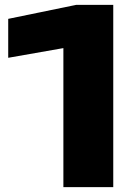

<svg xmlns="http://www.w3.org/2000/svg" viewBox="-20 -770 560 790"><path d="M446 -750V0H240.8V-677.6L337.4 -589L13.8 -532.2V-692.4L293.6 -750Z"/></svg>

Font: Unbounded
Style: Regular
Weight: 400
Designer: Luke Prowse, Jean-Baptiste Morizot, Fátima Lázaro, Florian Runge
Foundry: NaN
Version: Version 1.701;gftools[0.9.28.dev5+ged2979d]